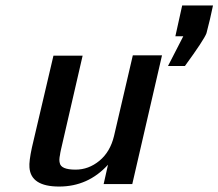

<svg xmlns="http://www.w3.org/2000/svg" viewBox="-20 -674 801 704"><path d="M97 -133 176 -470H283L203 -123Q202 -118 201 -113Q200 -108 200 -106Q196 -88 199 -77Q203 -52 257 -52Q305 -52 344.5 -84.5Q384 -117 398 -175L467 -471H574L465 1H360L376 -70Q303 10 197 10Q93 10 88 -60Q86 -82 97 -133ZM623 -541 648 -654H761L750 -604L737 -552Q728 -528 658 -432H596L652 -541Z"/></svg>

Font: Coval
Style: Medium Italic
Weight: 500
Foundry: Context Ltd
Version: Version 001.000